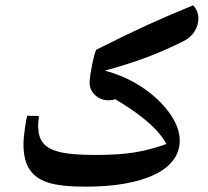

<svg xmlns="http://www.w3.org/2000/svg" viewBox="-20 -835 781 720"><path d="M301 -135C520 -135 654 -198 654 -308C654 -341 641 -376 615 -412C563 -484 472 -545 373 -570C496 -604 572 -633 669 -681C703 -698 724 -731 724 -765C724 -785 717 -802 704 -815C573 -761 501 -729 342 -649C335 -646 316 -553 316 -524C316 -488 349 -459 385 -459C395 -459 404 -460 412 -463C455 -437 488 -415 510 -397C555 -363 588 -326 604 -295C522 -266 459 -254 337 -254C281 -254 238 -257 208 -264C146 -278 124 -307 123 -362C123 -375 125 -387 126 -400L82 -401C78 -389 68 -324 68 -296C68 -256 75 -224 90 -201C120 -155 174 -135 301 -135Z"/></svg>

Font: Noto Naskh Arabic UI
Style: Bold
Weight: 700
Designer: Monotype Design Team, David Williams, Mohamad Dakak and Nizar Qandah
Foundry: Monotype Imaging Inc.
Version: Version 2.016